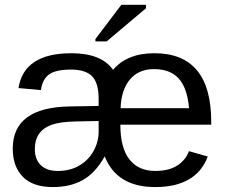

<svg xmlns="http://www.w3.org/2000/svg" viewBox="-20 -756 929 786"><path d="M830.6 -115.2Q783.2 9.8 615.2 9.8Q458.5 9.8 408.7 -115.7Q370.1 -47.4 318.8 -18.8Q267.6 9.8 196.3 9.8Q114.7 9.8 73.5 -32.2Q32.2 -74.2 32.2 -147.5Q32.2 -316.9 266.6 -320.3L383.8 -322.3V-351.1Q383.8 -417 356.7 -444.1Q329.6 -471.2 270.5 -471.2Q209 -471.2 181.4 -451.7Q153.8 -432.1 147.5 -387.2L55.7 -395.5Q78.1 -538.1 272.5 -538.1Q394.5 -538.1 442.9 -470.2Q500.5 -538.1 611.8 -538.1Q844.7 -538.1 844.7 -257.3V-245.6H472.7Q472.7 -150.9 509.8 -103.5Q546.9 -56.2 615.2 -56.2Q672.4 -56.2 706.8 -79.1Q741.2 -102.1 753.4 -137.2ZM753.9 -313Q746.6 -396.5 711.4 -434.8Q676.3 -473.1 610.4 -473.1Q548.3 -473.1 512.5 -431.4Q476.6 -389.6 473.6 -313ZM122.6 -146Q122.6 -103.5 147 -79.8Q171.4 -56.2 216.8 -56.2Q267.1 -56.2 304.2 -78.1Q341.8 -99.6 362.8 -137.5Q383.8 -175.3 383.8 -217.3V-260.7L288.6 -258.8Q224.6 -257.3 189.5 -244.6Q122.6 -219.2 122.6 -146ZM577.6 -722.2 416.5 -586.4H370.6V-596.2L476.6 -736.3H577.6Z"/></svg>

Font: Arimo Nerd Font
Style: Regular
Weight: 400
Designer: Steve Matteson
Foundry: Monotype Imaging Inc.
Version: Version 1.33;Nerd Fonts 3.2.1